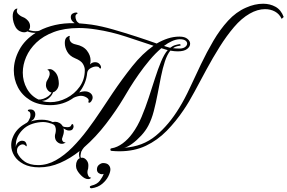

<svg xmlns="http://www.w3.org/2000/svg" viewBox="-20 -801 1539 1028"><path d="M452 158Q434 158 414.5 138.5Q395 119 389 101Q388 96 387.5 92.5Q387 89 387 85Q387 71 392.5 60.5Q398 50 407 46Q403 37 403 26Q403 22 403.5 18.5Q404 15 405 11Q407 7 407 7Q357 47 302 71Q247 95 190 95Q140 95 106.5 77.5Q73 60 56.5 33Q40 6 40 -24Q40 -46 49 -67Q67 -112 114 -138H113Q127 -144 132.5 -153.5Q138 -163 141 -171Q142 -175 142.5 -178.5Q143 -182 143 -186Q143 -202 133 -205Q129 -206 129 -209Q129 -215 143 -215Q156 -215 162.5 -207.5Q169 -200 169 -189Q169 -177 162 -166Q161 -163 156 -159.5Q151 -156 145 -151Q172 -160 204 -160Q237 -160 263 -147Q266 -148 269 -148.5Q272 -149 276 -149Q287 -149 298 -143Q309 -137 316 -125Q324 -120 340 -120Q358 -120 361 -130Q363 -136 367 -136.5Q371 -137 372 -133Q374 -127 374 -124Q374 -117 369 -109.5Q364 -102 349 -102Q342 -102 333.5 -106Q325 -110 320 -114Q322 -106 322 -100Q322 -85 314 -64Q313 -62 312.5 -60Q312 -58 312 -56Q312 -49 317 -43.5Q322 -38 332 -39Q323 -31 311 -31Q297 -31 285.5 -42Q274 -53 274 -72Q274 -79 277 -88Q278 -93 278.5 -97Q279 -101 279 -105Q279 -114 276 -122.5Q273 -131 265 -135Q263 -136 260.5 -137Q258 -138 256 -139Q254 -139 253 -140H252Q224 -150 197 -147Q136 -141 102 -107Q68 -73 65 -32Q64 -22 65 -13Q65 -20 68 -26Q73 -37 83 -43Q93 -49 103 -47Q114 -46 119 -36.5Q124 -27 123 -20.5Q122 -14 116 -22Q110 -28 102 -28Q91 -28 81 -19Q71 -10 71 5Q71 12 72 16Q84 44 111.5 63.5Q139 83 184 83Q233 83 279 57Q325 31 367.5 -12Q410 -55 448.5 -106.5Q487 -158 521 -209.5Q555 -261 584 -304Q634 -378 688 -446Q742 -514 802 -556Q733 -579 654 -605Q575 -631 496 -643Q471 -647 448 -649Q425 -651 403 -651Q325 -651 268 -629.5Q211 -608 174.5 -573Q138 -538 120 -496Q102 -454 102 -412Q102 -366 124 -326.5Q146 -287 186 -268Q197 -267 212 -272Q227 -277 239.5 -286.5Q252 -296 256 -306Q243 -308 234.5 -320Q226 -332 226 -345Q226 -359 231 -368Q236 -377 240 -384Q242 -389 244 -394.5Q246 -400 246 -406Q246 -413 243.5 -419Q241 -425 233 -427Q238 -431 245 -431Q256 -431 264.5 -424.5Q273 -418 277 -413Q287 -401 291 -384.5Q295 -368 295 -355Q295 -336 285.5 -323Q276 -310 264 -307Q258 -289 241 -275Q224 -261 204 -261Q215 -257 226.5 -255.5Q238 -254 249 -254Q294 -254 336.5 -276Q379 -298 406.5 -336.5Q434 -375 434 -425V-427Q434 -442 424 -459Q414 -476 382 -489Q353 -501 340 -524Q327 -547 327 -571Q327 -594 338.5 -602.5Q350 -611 354 -608Q353 -605 352.5 -602.5Q352 -600 352 -597Q352 -570 386 -563Q426 -555 445.5 -530Q465 -505 465 -477Q465 -467 462 -456Q473 -468 489 -468Q503 -468 511.5 -459.5Q520 -451 521 -441Q521 -434 517 -434Q515 -434 510 -440Q508 -445 495 -445Q482 -445 466 -436.5Q450 -428 447 -412Q444 -380 432.5 -353.5Q421 -327 404 -306Q421 -312 433 -312Q452 -312 464 -302.5Q476 -293 476 -279Q476 -269 469 -259Q463 -251 458 -251Q451 -251 454 -259Q458 -270 443.5 -279Q429 -288 413 -288Q406 -288 396 -285.5Q386 -283 375 -278Q320 -238 249 -238Q185 -238 141.5 -264.5Q98 -291 76 -333.5Q54 -376 54 -424Q54 -479 83 -533.5Q112 -588 171 -625Q146 -625 127 -633Q119 -628 109 -628Q98 -628 86 -634Q74 -640 65 -653Q58 -664 53 -680.5Q48 -697 48 -713Q48 -738 59 -749Q64 -754 68 -754.5Q72 -755 74 -754Q70 -749 70 -743Q70 -733 78.5 -725Q87 -717 95 -713Q103 -710 111.5 -705.5Q120 -701 130 -690Q141 -677 141 -661Q141 -648 134 -640Q141 -638 150.5 -636Q160 -634 170 -634Q175 -634 180 -634.5Q185 -635 189 -636Q227 -656 274.5 -667Q322 -678 380 -677Q359 -690 359 -709Q359 -723 369 -728.5Q379 -734 387 -734Q393 -734 395 -731.5Q397 -729 390 -725Q384 -722 384 -711Q384 -703 389 -691Q391 -687 395 -683Q399 -679 404 -676Q421 -675 437.5 -673Q454 -671 471 -669Q524 -661 586.5 -643Q649 -625 710.5 -605Q772 -585 819 -568Q848 -585 878.5 -595Q909 -605 941 -605Q969 -605 983.5 -593Q998 -581 998 -567Q998 -551 981.5 -538.5Q965 -526 931 -526Q923 -526 913 -527Q903 -528 892 -530Q875 -509 863 -472.5Q851 -436 842 -391Q833 -346 824 -298.5Q815 -251 803.5 -206.5Q792 -162 774 -128Q760 -101 736 -75Q712 -49 687 -31Q662 -13 645 -10Q744 -16 814.5 -74.5Q885 -133 940 -224Q969 -271 997 -331.5Q1025 -392 1056 -457Q1087 -522 1122.5 -582.5Q1158 -643 1201 -690Q1244 -737 1297 -760Q1344 -781 1389 -781Q1426 -781 1455.5 -764.5Q1485 -748 1499 -710L1488 -700Q1476 -726 1452.5 -739Q1429 -752 1399 -752Q1359 -752 1317 -728Q1273 -703 1233 -656Q1193 -609 1156 -550Q1119 -491 1085.5 -429Q1052 -367 1021.5 -310Q991 -253 963 -212Q922 -151 872.5 -100.5Q823 -50 761 -20.5Q699 9 619 9Q609 9 599.5 8.5Q590 8 579 7Q571 7 571 0Q571 -7 578 -7Q608 -12 637 -33.5Q666 -55 689 -87Q717 -125 738 -175Q759 -225 776.5 -278.5Q794 -332 810 -382Q826 -432 842.5 -471.5Q859 -511 878 -533L873 -534L844 -543Q812 -516 781 -479Q750 -442 723 -403.5Q696 -365 675 -331Q654 -297 642 -276Q602 -209 548 -138.5Q494 -68 430 -12Q426 -8 422 -1.5Q418 5 415 11Q414 16 412.5 22Q411 28 411 33Q411 38 413 44Q427 41 438 51Q449 61 452 74Q453 78 453 81.5Q453 85 453 88Q453 95 452 101Q451 107 449 112Q448 115 448 121Q448 131 453 140.5Q458 150 468 150Q467 151 464 154.5Q461 158 452 158ZM945 -541Q962 -542 972 -550Q982 -558 982 -568Q982 -577 972.5 -584Q963 -591 941 -591Q921 -590 900 -580.5Q879 -571 858 -555Q868 -552 876 -549.5Q884 -547 891 -545Q905 -556 919.5 -560Q934 -564 945 -565L947 -557Q939 -556 928 -553.5Q917 -551 906 -543Q914 -542 924 -541.5Q934 -541 945 -541ZM471 207Q461 207 461 200Q461 195 469 193Q500 186 515 166Q530 146 535 130Q529 132 526 132Q517 132 508 125.5Q499 119 499 106Q499 90 510.5 81Q522 72 532 72Q552 72 561.5 82Q571 92 571 106Q571 121 560 143Q549 165 527 183.5Q505 202 471 207Z"/></svg>

Font: Fleur De Leah
Style: Regular
Weight: 400
Designer: Robert E. Leuschke
Foundry: Robert E. Leuschke
Version: Version 1.010; ttfautohint (v1.8.3)